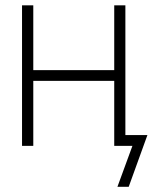

<svg xmlns="http://www.w3.org/2000/svg" viewBox="-20 -556 582 732"><path d="M106.9 -535.6V-288.6H415.5V-535.6H458V0H415.5V-247.6H106.9V0H64V-535.6ZM427.7 156.2 484.9 0H433.6V-41H542L470.7 156.2Z"/></svg>

Font: Inter Display Extra Light
Style: Regular
Weight: 200
Designer: Rasmus Andersson
Foundry: rsms
Version: Version 4.000;git-4fc901f